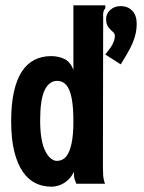

<svg xmlns="http://www.w3.org/2000/svg" viewBox="-20 -691 540 722"><path d="M173 11Q141 11 114 -2Q87 -15 66.5 -44Q46 -73 34 -120Q22 -167 22 -235Q22 -300 32.5 -346.5Q43 -393 62.5 -422.5Q82 -452 110 -466Q138 -480 172 -480Q200 -480 222.5 -469Q245 -458 256 -428V-671H367H376V-660Q371 -654 369 -647Q367 -640 368 -623L367 -63Q367 -47 368 -31.5Q369 -16 375 0H267Q263 -9 261 -15.5Q259 -22 258.5 -28.5Q258 -35 258 -45Q249 -26 235 -13.5Q221 -1 205 5Q189 11 173 11ZM194 -86Q215 -86 228.5 -102Q242 -118 249 -151Q256 -184 256 -233Q256 -288 249.5 -321.5Q243 -355 229.5 -371Q216 -387 195 -387Q180 -387 168 -378Q156 -369 147.5 -351Q139 -333 135 -305Q131 -277 131 -238Q131 -199 136 -170Q141 -141 150.5 -122.5Q160 -104 171.5 -95Q183 -86 194 -86ZM433 -668Q461 -668 477.5 -650.5Q494 -633 494 -602Q494 -576 487 -552.5Q480 -529 466.5 -504Q453 -479 434 -449L376 -486Q388 -501 396 -512.5Q404 -524 408 -535Q412 -546 412 -556Q412 -565 404 -571.5Q396 -578 387.5 -589Q379 -600 379 -620Q379 -640 395 -654Q411 -668 433 -668Z"/></svg>

Font: Inconsolata ExtraBold
Style: Regular
Weight: 800
Designer: Raph Levien, Cyreal, Brenton Simpson
Foundry: Raph Levien, Cyreal, Google
Version: Version 3.001